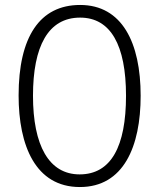

<svg xmlns="http://www.w3.org/2000/svg" viewBox="-20 -744 642 774"><path d="M547 -358C547 -572 472 -724 303 -724C140 -724 55 -595 55 -359C55 -157 123 10 302 10C478 10 547 -153 547 -358ZM113 -358C113 -557 174 -673 303 -673C426 -673 488 -562 488 -358C488 -154 428 -41 301 -41C177 -41 113 -158 113 -358Z"/></svg>

Font: Noto Sans Malayalam Condensed Light
Style: Regular
Weight: 300
Width: 3
Designer: Jelle Bosma - Monotype Design Team
Foundry: Monotype Imaging Inc.
Version: Version 2.104